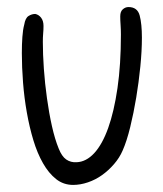

<svg xmlns="http://www.w3.org/2000/svg" viewBox="-20 -522 464 545"><path d="M48.8 -452.1Q51.8 -470.7 61 -476.6Q70.3 -482.4 80.1 -482.4Q89.8 -480.5 96.7 -471.7Q103.5 -462.9 103.5 -448.2Q103.5 -437.5 102.5 -426.8Q101.6 -416 101.6 -403.3Q101.6 -368.2 104.5 -326.7Q107.4 -285.2 113.3 -243.2Q119.1 -201.2 127.4 -164.1Q135.7 -127 146.5 -100.6Q155.3 -78.1 168 -69.3Q180.7 -60.5 197.3 -61.5Q224.6 -62.5 247.6 -87.4Q270.5 -112.3 287.1 -158.7Q303.7 -205.1 313.5 -272Q323.2 -338.9 323.2 -423.8Q323.2 -437.5 322.3 -450.7Q321.3 -463.9 321.3 -475.6Q321.3 -489.3 328.6 -495.6Q335.9 -502 344.7 -502Q370.1 -502 376.5 -478Q382.8 -454.1 382.8 -415Q382.8 -377.9 378.4 -333.5Q374 -289.1 366.7 -245.1Q359.4 -201.2 349.6 -161.1Q339.8 -121.1 328.1 -94.7Q319.3 -74.2 303.7 -56.2Q288.1 -38.1 269.5 -24.9Q251 -11.7 229.5 -4.4Q208 2.9 187.5 2.9Q160.2 2.9 139.2 -13.7Q118.2 -30.3 102.1 -58.6Q85.9 -86.9 74.7 -124Q63.5 -161.1 56.2 -202.6Q48.8 -244.1 45.4 -287.6Q42 -331.1 42 -371.1Q42 -396.5 43.5 -417Q44.9 -437.5 48.8 -452.1Z"/></svg>

Font: Hi Melody Cyrillic
Style: Regular
Weight: 400
Version: Version 0.90 April 10, 2018